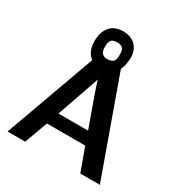

<svg xmlns="http://www.w3.org/2000/svg" viewBox="-203 -1042 1123 1189"><g transform="rotate(30 358.0 -448.0)"><path d="M23 0 256 -645Q209 -680 209 -755Q209 -816 239 -855.5Q269 -895 335 -896Q385 -895 414.5 -871Q444 -847 453 -807Q459 -776 451 -732Q448 -716 442 -701L437 -686L683 0H543L483 -165H209L149 0ZM240 -254H452Q439 -290 409.5 -372.5Q380 -455 365 -498L351 -541Q350 -544 348.5 -549.5Q347 -555 346 -558Q335 -524 301 -428Q267 -332 240 -254ZM283 -760Q283 -740 285.5 -728.5Q288 -717 299 -707Q310 -697 332 -697Q362 -698 374.5 -709.5Q387 -721 387 -754Q387 -775 385 -786.5Q383 -798 371.5 -808Q360 -818 337 -818Q307 -818 295 -805Q283 -792 283 -760Z"/></g></svg>

Font: Coval
Style: Bold
Weight: 700
Foundry: Context Ltd
Version: Version 001.000